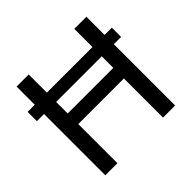

<svg xmlns="http://www.w3.org/2000/svg" viewBox="-173 -920 1113 1113"><g transform="rotate(-45 383.0 -364.0)"><path d="M728 -578.6V-502.4H37.6V-578.6ZM96.2 0V-727.5H195.3V-407.7H569.3V-727.5H668.5V0H569.3V-320.8H195.3V0Z"/></g></svg>

Font: Inter Cardless Tabular
Style: Regular
Weight: 400
Designer: Rasmus Andersson
Foundry: rsms
Version: Version 4.000;git-4fc901f